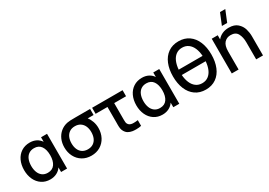

<svg xmlns="http://www.w3.org/2000/svg" viewBox="15 -1683 3628 2585"><g transform="rotate(-30 1829.0 -390.0)"><path d="M552 -540V0H459V-71.5Q432 -30.5 387.2 -7.8Q342.5 15 286.5 15Q212 15 156 -22.2Q100 -59.5 70 -124.2Q40 -189 40 -270Q40 -352 70.2 -416.8Q100.5 -481.5 157 -518.2Q213.5 -555 289.5 -555Q345 -555 388.5 -532.8Q432 -510.5 459 -469.5V-540ZM445.5 -270.5Q445.5 -358 409.8 -409.2Q374 -460.5 302.5 -460.5Q254.5 -460.5 220.2 -437Q186 -413.5 168.5 -370.5Q151 -327.5 151 -269.5Q151 -215 167.5 -172.2Q184 -129.5 217.8 -104.5Q251.5 -79.5 301 -79.5Q373.5 -79.5 409.5 -131Q445.5 -182.5 445.5 -270.5Z M1130 -446Q1158.5 -411 1175 -363.5Q1191.5 -316 1191.5 -263Q1191.5 -184 1158.2 -120.8Q1125 -57.5 1064.8 -21.2Q1004.5 15 926.5 15Q848.5 15 788.2 -21.2Q728 -57.5 695 -121Q662 -184.5 662 -263Q662 -331.5 686.5 -388Q711 -444.5 756.8 -482.2Q802.5 -520 863.5 -533Q885.5 -537.5 913.8 -538.8Q942 -540 993 -540H1221.5V-446ZM1080.5 -263Q1080.5 -315 1062.8 -355.2Q1045 -395.5 1010.2 -418.5Q975.5 -441.5 926.5 -441.5Q876 -441.5 841.5 -418Q807 -394.5 790 -354.2Q773 -314 773 -263Q773 -209 790.8 -168.5Q808.5 -128 843 -105.8Q877.5 -83.5 926.5 -83.5Q976 -83.5 1010.8 -106.5Q1045.5 -129.5 1063 -170Q1080.5 -210.5 1080.5 -263Z M1458.5 -63.5Q1445.5 -85.5 1441.2 -108.8Q1437 -132 1437 -166.5L1437.5 -212.5V-446H1253V-540H1726.5V-446H1542V-217.5V-184.5Q1542 -161 1544 -146.5Q1546 -132 1553 -120.5Q1570 -90 1614 -84.5Q1630 -83.5 1639 -83.5Q1669 -83.5 1702.5 -88.5V0Q1671.5 8.5 1623 8.5Q1590.5 8.5 1565.5 4.5Q1530.5 -1.5 1503.8 -16.8Q1477 -32 1458.5 -63.5Z M2296.5 -540V0H2203.5V-71.5Q2176.5 -30.5 2131.8 -7.8Q2087 15 2031 15Q1956.5 15 1900.5 -22.2Q1844.5 -59.5 1814.5 -124.2Q1784.5 -189 1784.5 -270Q1784.5 -352 1814.8 -416.8Q1845 -481.5 1901.5 -518.2Q1958 -555 2034 -555Q2089.5 -555 2133 -532.8Q2176.5 -510.5 2203.5 -469.5V-540ZM2190 -270.5Q2190 -358 2154.2 -409.2Q2118.5 -460.5 2047 -460.5Q1999 -460.5 1964.8 -437Q1930.5 -413.5 1913 -370.5Q1895.5 -327.5 1895.5 -269.5Q1895.5 -215 1912 -172.2Q1928.5 -129.5 1962.2 -104.5Q1996 -79.5 2045.5 -79.5Q2118 -79.5 2154 -131Q2190 -182.5 2190 -270.5Z M3003 -360Q3003 -248.5 2968 -163.8Q2933 -79 2865.8 -32Q2798.5 15 2705 15Q2611 15 2543.8 -32.5Q2476.5 -80 2441.5 -164.8Q2406.5 -249.5 2406.5 -360Q2406.5 -470.5 2441.5 -555.2Q2476.5 -640 2543.8 -687.2Q2611 -734.5 2705 -734.5Q2798.5 -734.5 2865.8 -687.2Q2933 -640 2968 -555.2Q3003 -470.5 3003 -360ZM2519 -401.5H2890.5Q2886 -470.5 2863.5 -523.2Q2841 -576 2800.8 -605.8Q2760.5 -635.5 2705 -635.5Q2649 -635.5 2609 -605.8Q2569 -576 2546.8 -523.5Q2524.5 -471 2519 -401.5ZM2890.5 -318.5H2519Q2524 -249.5 2546.5 -196.8Q2569 -144 2609 -114.2Q2649 -84.5 2705 -84.5Q2760.5 -84.5 2800.5 -114.2Q2840.5 -144 2862.8 -196.5Q2885 -249 2890.5 -318.5Z M3470.5 -795 3399 -620H3317L3388.5 -795ZM3598 -300V0H3492V-265.5Q3492 -345 3462.5 -400.2Q3433 -455.5 3355.5 -455.5Q3294 -455.5 3256.2 -413.5Q3218.5 -371.5 3218.5 -281V0H3112.5V-540H3206V-475.5Q3236.5 -513.5 3281.5 -534Q3326.5 -554.5 3384.5 -554.5Q3469.5 -554.5 3517.2 -511.8Q3565 -469 3581.5 -412Q3598 -355 3598 -300Z"/></g></svg>

Font: Manrope KiralyPet SmBd KiralyPet
Style: Regular
Weight: 600
Designer: Mikhail Sharanda
Foundry: Mikhail Sharanda
Version: Version 4.502